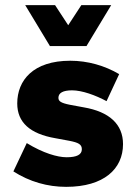

<svg xmlns="http://www.w3.org/2000/svg" viewBox="-20 -716 530 746"><path d="M237 10C384 10 458 -60 458 -156C458 -233 405 -282 305 -299L251 -309C216 -316 207 -323 207 -336C207 -355 225 -365 260 -365C299 -365 351 -346 394 -323L443 -428C387 -461 321 -480 253 -480C109 -480 47 -404 47 -314C47 -241 96 -196 195 -179L249 -169C285 -162 298 -155 298 -136C298 -115 278 -105 239 -105C203 -105 148 -121 84 -160L32 -50C95 -10 164 10 237 10ZM316 -537 412 -696H296L245 -618L194 -696H78L174 -537Z"/></svg>

Font: Gantari ExtraBold
Style: Regular
Weight: 800
Designer: Anugrah Pasau
Foundry: Lafontype
Version: Version 1.000